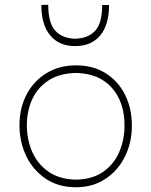

<svg xmlns="http://www.w3.org/2000/svg" viewBox="-20 -779 637 808"><path d="M300 9Q225 9 171.8 -27.2Q118.5 -63.5 90.2 -122.8Q62 -182 62 -251Q62 -325 92.2 -382Q122.5 -439 176.2 -471.5Q230 -504 300 -504Q372 -504 424.8 -470.8Q477.5 -437.5 506.2 -380.2Q535 -323 535 -251Q535 -178.5 505.5 -119.5Q476 -60.5 423 -25.8Q370 9 300 9ZM300 -23Q370.5 -24.5 415.8 -57Q461 -89.5 482.5 -141Q504 -192.5 504 -251Q504 -349.5 450.5 -409.8Q397 -470 300 -472Q231 -470.5 185 -441Q139 -411.5 116 -362Q93 -312.5 93 -251Q93 -192.5 115.2 -141Q137.5 -89.5 183.2 -57Q229 -24.5 300 -23ZM296 -585Q228.5 -585 191.2 -630.2Q154 -675.5 154 -758L183 -759Q183 -682 212.5 -649.8Q242 -617.5 296 -616Q351 -617.5 380.5 -649.5Q410 -681.5 410 -758H439Q439 -675.5 402 -630.2Q365 -585 296 -585Z"/></svg>

Font: Commissioner Loud Thin
Style: Regular
Weight: 100
Designer: Kostas Bartsokas
Foundry: Kostas Bartsokas
Version: Version 1.000; ttfautohint (v1.8.3)